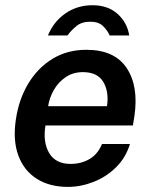

<svg xmlns="http://www.w3.org/2000/svg" viewBox="-20 -722 588 752"><path d="M246 10Q174 10 124 -21.8Q74 -53.5 52 -112.5Q30 -171.5 42 -253Q53.5 -332.5 90.5 -394.2Q127.5 -456 185.5 -491.5Q243.5 -527 318 -527Q428.5 -527 476 -455.8Q523.5 -384.5 506.5 -267.5L500.5 -230.5H158Q147.5 -164.5 172.8 -122.2Q198 -80 257 -80Q298 -80 330.8 -99.2Q363.5 -118.5 379.5 -158H489Q472.5 -104 434.2 -66.5Q396 -29 346.2 -9.5Q296.5 10 246 10ZM168.5 -306H399Q407.5 -362 384.8 -400.8Q362 -439.5 304.5 -439.5Q266.5 -439.5 237.5 -420Q208.5 -400.5 191 -369.8Q173.5 -339 168.5 -306ZM342 -701.5Q282.5 -701.5 236.3 -669.5Q190.1 -637.5 167.7 -583H244.2Q257.4 -601.5 278.4 -619.2Q299.4 -637 333.4 -637Q365.9 -637 383.4 -620Q400.9 -603 409.7 -583H486.2Q478.1 -634 440.3 -667.8Q402.5 -701.5 342 -701.5Z"/></svg>

Font: Public Sans SemiBold
Style: Italic
Weight: 600
Italic angle: -8°
Designer: The Public Sans project authors (U.S. Web Design System). Libre Franklin designed by Pablo Impallari and Rodrigo Fuenzal
Version: Version 1.007; ttfautohint (v1.8.1) -l 8 -r 50 -G 200 -x 14 